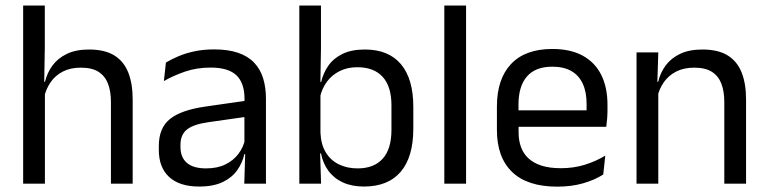

<svg xmlns="http://www.w3.org/2000/svg" viewBox="-20 -683 2854 714"><path d="M392.5 0V-303.7Q392.5 -343 381.7 -371.5Q371 -399.9 346.7 -415.7Q322.3 -431.4 280.6 -431.4Q242 -431.4 213.9 -417Q185.9 -402.5 168.6 -377.8Q151.3 -353.1 144.3 -321.6L126.6 -378.9H147.4Q155.1 -412.1 175.1 -439.3Q195.1 -466.5 228.8 -482.7Q262.5 -498.9 311 -498.9Q369.2 -498.9 404.7 -477.1Q440.3 -455.2 456.8 -413.8Q473.4 -372.3 473.4 -312.6V0ZM66.1 0V-662.5H146.6V-503.7L144.2 -363.3L147 -357.1V0Z M888.4 0 892 -118.6 888.9 -131.1V-286.5L889.3 -314.9Q889.3 -374.3 859.2 -403Q829 -431.7 763.4 -431.7Q711.2 -431.7 667.4 -416.5Q623.6 -401.3 589.4 -381.5L597 -450.4Q616.1 -462 642.4 -473.3Q668.7 -484.7 702.3 -492Q735.9 -499.3 776.3 -499.3Q828.8 -499.3 865.6 -486.6Q902.4 -473.9 925.2 -449.9Q948 -425.8 958.5 -392Q969 -358.1 969 -316.2V0ZM720.4 10.7Q647.9 10.7 609.3 -24.6Q570.6 -60 570.6 -125.7V-140Q570.6 -207.4 612.3 -240.7Q654 -274.1 745.2 -286.9L899.5 -309.2L903.9 -249.8L755 -228.6Q699.2 -220.7 675.2 -201.4Q651.1 -182 651.1 -144.5V-136.6Q651.1 -97.9 674.9 -77.4Q698.7 -56.8 746.1 -56.8Q787.9 -56.8 817.9 -71.4Q847.9 -86 866.4 -110.5Q885 -135.1 891.5 -165.2L904.2 -109.8H888.7Q881.6 -77.8 862.3 -50.3Q843.1 -22.8 808.5 -6.1Q773.9 10.7 720.4 10.7Z M1333.5 10.7Q1288.6 10.7 1255.3 -4.5Q1222.1 -19.7 1201.5 -47.5Q1180.9 -75.3 1173.8 -112.3H1147L1171.7 -188.5Q1173.9 -144.6 1192.1 -115.3Q1210.3 -86 1240.9 -71.4Q1271.4 -56.8 1309.8 -56.8Q1370.9 -56.8 1403.3 -93Q1435.7 -129.1 1435.7 -199.9V-291.6Q1435.7 -361 1403.2 -397Q1370.7 -433 1308.7 -433Q1271.7 -433 1243 -418.6Q1214.4 -404.2 1195.8 -379.2Q1177.2 -354.2 1170.1 -321.8L1151.3 -378.4H1174.4Q1182.2 -411.9 1201.4 -439.2Q1220.6 -466.5 1254 -482.7Q1287.4 -498.9 1337 -498.9Q1424.9 -498.9 1471 -444.3Q1517 -389.7 1517 -285.4V-204.6Q1517 -99.5 1470.3 -44.4Q1423.5 10.7 1333.5 10.7ZM1093.1 0V-662.5H1173.6V-503.5L1171.2 -363.5L1171.7 -348.1V-143.9L1170.3 -117.9L1174 0Z M1632.3 0V-662.5H1713.2V0Z M2052.6 11.1Q1941.1 11.1 1884.5 -43.4Q1827.9 -97.8 1827.9 -199.7V-286.6Q1827.9 -389.4 1880.6 -445.1Q1933.2 -500.9 2034 -500.9Q2101.9 -500.9 2147.6 -475.7Q2193.2 -450.4 2216.2 -403.9Q2239.1 -357.4 2239.1 -293V-274.8Q2239.1 -259.1 2237.9 -243Q2236.7 -226.9 2234.5 -211.4H2160.2Q2161 -235.6 2161.2 -257.1Q2161.4 -278.6 2161.4 -296.4Q2161.4 -341 2147.1 -371.8Q2132.9 -402.6 2104.7 -418.8Q2076.4 -435 2034 -435Q1970.9 -435 1939.5 -398.5Q1908.1 -362.1 1908.1 -294.1V-247.4L1908.5 -237.5V-190.8Q1908.5 -160.4 1917.5 -135.9Q1926.5 -111.3 1945.6 -93.8Q1964.8 -76.2 1994.5 -66.8Q2024.3 -57.5 2065.7 -57.5Q2112.8 -57.5 2153.8 -70Q2194.8 -82.6 2230.9 -104.2L2223.3 -34Q2191.1 -13.5 2147.9 -1.2Q2104.8 11.1 2052.6 11.1ZM1870.6 -211.4V-272.7H2217.4V-211.4Z M2673.5 0V-303.7Q2673.5 -343 2662.7 -371.5Q2652 -399.9 2627.7 -415.7Q2603.3 -431.4 2561.6 -431.4Q2523.1 -431.4 2494.8 -417Q2466.5 -402.5 2449 -377.8Q2431.5 -353 2424.5 -321.5L2410 -378.9H2427.7Q2435.3 -412.1 2455.3 -439.3Q2475.3 -466.5 2509.1 -482.7Q2542.9 -498.9 2592 -498.9Q2650.2 -498.9 2685.7 -477.1Q2721.3 -455.2 2737.8 -413.8Q2754.4 -372.3 2754.4 -312.6V0ZM2347.1 0V-488.2H2428L2424.4 -371.1L2428 -366.3V0Z"/></svg>

Font: Anek Bangla Medium
Style: Regular
Weight: 500
Designer: Sulekha Rajkumar (Bangla), Yesha Goshar (Latin)
Foundry: Ek Type
Version: Version 1.003